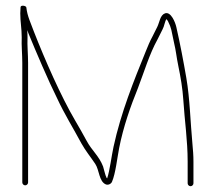

<svg xmlns="http://www.w3.org/2000/svg" viewBox="-20 -651 738 663"><path d="M77 -21V-434C77 -462.8 73.7 -494 75 -522C75 -531.3 74.7 -539.7 74 -547C75.3 -543 77 -538.7 79 -534C103.2 -474.8 147.7 -370.5 177 -312C203.3 -255.3 232.9 -208.6 261 -156C276.4 -128.6 292.6 -109.6 309 -85C323.2 -63.7 321.5 -23.8 346 -14C355.4 -10.9 364.8 -17.4 367 -24C379.1 -52.2 384.7 -105.3 391.5 -140C405.6 -212.2 430.9 -284.4 456 -346C478 -403.3 495.9 -464.4 524 -515L541 -549C544.3 -555.7 546.7 -562 548 -568C550.3 -574.2 551.5 -581.5 555 -585C556.3 -583.7 558 -581.3 560 -578C572.8 -552.4 571.8 -545.3 580 -508C589.2 -468.6 588.2 -459.5 596 -422C603.9 -384 610.3 -346.2 613 -306C617.5 -234.2 628 -166.7 628 -93V-18C628 -12.7 632.7 -8 638 -8C643.3 -8 648 -12.7 648 -18V-92C648 -115.2 646.5 -132.4 644.5 -154C637.3 -230.8 635.8 -309.3 623.5 -381.5C614 -436.9 601.5 -502.9 589 -557C585.3 -574.3 570.1 -611.7 550 -605C532.6 -598.7 531.2 -574.5 523 -558L506 -524C497.7 -509 490.9 -492.3 483.5 -474C441.7 -371.2 397.7 -262.4 372 -144C365 -111.7 359.2 -62.5 350 -35L348 -37C342.6 -47.8 340.1 -63.6 336 -76C321.7 -113.2 297.4 -130.4 279 -165C266.3 -187.7 253.9 -211.3 240 -234C190.3 -318.4 134.7 -445.6 97 -542C86.5 -571 74.4 -594.6 71 -625C71 -631.3 51 -634.9 51 -626C51 -620.7 50.7 -613.7 50 -605C50 -574.7 55 -553.7 55 -522C53.7 -494.2 57 -463.1 57 -434V-21C57 -15.7 61.7 -11 67 -11C72.3 -11 77 -15.7 77 -21Z"/></svg>

Font: HoneyBee
Style: UltLit
Weight: 100
Foundry: Cannot Into Space Fonts
Version: Version 0.89